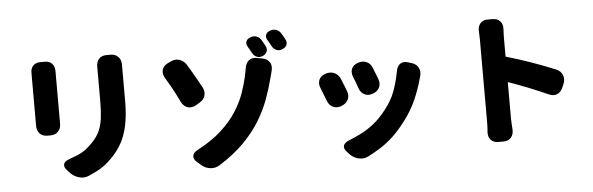

<svg xmlns="http://www.w3.org/2000/svg" viewBox="-55 -1054 4110 1331"><g transform="rotate(-5 2000.0 -388.5)"><path d="M740 -786Q775 -786 795 -764.5Q815 -743 814 -708Q814 -704 814 -706Q814 -708 814 -704Q814 -700 814 -678Q814 -649 814 -608.5Q814 -568 814 -528Q814 -488 814 -460Q814 -360 799 -289.5Q784 -219 756.5 -169Q729 -119 691 -79Q658 -44 630 -23.5Q602 -3 575.5 10Q549 23 519 37Q487 51 452 42Q417 33 392 8L373 -12Q348 -38 354.5 -58.5Q361 -79 394 -90Q428 -102 454.5 -113Q481 -124 506 -142Q531 -160 561 -191Q595 -227 612 -265Q629 -303 635.5 -352.5Q642 -402 642 -471Q642 -500 642 -539Q642 -578 642 -616Q642 -654 642 -678Q642 -700 642 -704Q642 -708 642 -706Q642 -704 642 -708Q641 -743 659.5 -764.5Q678 -786 713 -786ZM284 -777Q316 -777 333.5 -757.5Q351 -738 351 -706Q351 -705 351 -701.5Q351 -698 351 -698Q351 -682 351 -649Q351 -616 351 -574.5Q351 -533 351 -490.5Q351 -448 351 -412.5Q351 -377 351 -358Q351 -346 351 -344Q351 -342 351 -344Q351 -346 351 -343Q352 -308 332 -286.5Q312 -265 277 -265H257Q222 -265 202.5 -286.5Q183 -308 184 -343Q184 -346 184 -343Q184 -340 184 -342Q184 -344 184 -359Q184 -378 184 -413.5Q184 -449 184 -491.5Q184 -534 184 -575.5Q184 -617 184 -649.5Q184 -682 184 -698Q184 -704 184 -704.5Q184 -705 184 -706Q183 -738 201 -757.5Q219 -777 251 -777Z M1274 8Q1248 -15 1251.5 -37.5Q1255 -60 1286 -76Q1390 -131 1457 -193.5Q1524 -256 1563.5 -319.5Q1603 -383 1623.5 -442.5Q1644 -502 1655 -551Q1659 -568 1662.5 -588.5Q1666 -609 1667 -612Q1672 -647 1694 -664.5Q1716 -682 1750 -675L1788 -668Q1823 -661 1838 -636.5Q1853 -612 1844 -578Q1840 -562 1838 -553.5Q1836 -545 1831 -528Q1813 -457 1786 -383.5Q1759 -310 1714.5 -236.5Q1670 -163 1600.5 -92.5Q1531 -22 1428 43Q1398 62 1362.5 58Q1327 54 1301 31ZM1149 -701Q1180 -718 1211 -709.5Q1242 -701 1261 -672Q1279 -643 1290 -624Q1301 -605 1310 -589Q1319 -573 1329.5 -554.5Q1340 -536 1356 -507Q1373 -476 1364.5 -446.5Q1356 -417 1325 -400L1300 -385Q1269 -368 1241.5 -377Q1214 -386 1198 -417Q1181 -452 1169.5 -474.5Q1158 -497 1149 -513.5Q1140 -530 1129.5 -547.5Q1119 -565 1104 -591Q1085 -621 1092 -648.5Q1099 -676 1130 -692ZM1716 -821Q1738 -830 1759 -823.5Q1780 -817 1792 -797Q1798 -787 1806 -773Q1814 -759 1817 -753Q1828 -732 1821 -713.5Q1814 -695 1791 -685Q1769 -676 1749.5 -684Q1730 -692 1719 -713Q1714 -722 1706 -736Q1698 -750 1694 -757Q1682 -777 1687.5 -794.5Q1693 -812 1716 -821ZM1855 -855Q1877 -864 1898.5 -857.5Q1920 -851 1933 -830Q1940 -820 1947 -806.5Q1954 -793 1957 -788Q1969 -768 1962.5 -749.5Q1956 -731 1933 -721Q1911 -711 1891 -718.5Q1871 -726 1859 -747Q1854 -756 1846.5 -770Q1839 -784 1834 -791Q1822 -811 1827.5 -828.5Q1833 -846 1855 -855Z M2446 -581Q2478 -592 2505.5 -579.5Q2533 -567 2545 -535Q2555 -511 2564 -487Q2573 -463 2576 -455Q2588 -423 2574.5 -396Q2561 -369 2528 -358Q2496 -347 2470 -360Q2444 -373 2433 -405Q2426 -426 2416.5 -451.5Q2407 -477 2402 -488Q2390 -520 2401.5 -545Q2413 -570 2446 -581ZM2816 -546Q2849 -536 2862.5 -509Q2876 -482 2866 -448Q2865 -446 2865.5 -448Q2866 -450 2866 -448.5Q2866 -447 2862 -435Q2843 -363 2810.5 -289.5Q2778 -216 2728 -151Q2682 -90 2639 -49.5Q2596 -9 2552.5 19Q2509 47 2460 72Q2429 88 2394 80.5Q2359 73 2334 48L2317 30Q2292 4 2298 -16.5Q2304 -37 2336 -50Q2383 -69 2427 -91.5Q2471 -114 2513.5 -148Q2556 -182 2597 -234Q2647 -296 2671 -360Q2695 -424 2709 -500Q2715 -535 2737.5 -549.5Q2760 -564 2793 -553ZM2212 -524Q2245 -536 2274.5 -524Q2304 -512 2317 -480Q2326 -459 2337 -431.5Q2348 -404 2352 -393Q2365 -361 2352 -333Q2339 -305 2304 -292Q2271 -280 2244.5 -293Q2218 -306 2206 -339Q2197 -363 2186 -390.5Q2175 -418 2171 -428Q2158 -460 2168.5 -486Q2179 -512 2212 -524Z M3301 -100Q3301 -122 3301 -166.5Q3301 -211 3301 -268Q3301 -325 3301 -386.5Q3301 -448 3301 -505Q3301 -562 3301 -606Q3301 -650 3301 -671Q3301 -683 3300 -701Q3299 -719 3299 -724Q3297 -758 3314.5 -779.5Q3332 -801 3367 -801H3400Q3435 -801 3454 -779.5Q3473 -758 3470 -723Q3470 -718 3469 -701Q3468 -684 3468 -671V-534Q3559 -508 3647.5 -476.5Q3736 -445 3810 -414Q3842 -401 3853.5 -372Q3865 -343 3852 -311L3841 -286Q3828 -254 3801 -243.5Q3774 -233 3742 -248Q3673 -279 3606 -305.5Q3539 -332 3468 -357V-100Q3468 -80 3469.5 -65Q3471 -50 3472 -27Q3474 8 3455 29.5Q3436 51 3401 51H3367Q3332 51 3313.5 29.5Q3295 8 3298 -26Q3299 -40 3299.5 -48.5Q3300 -57 3300.5 -68.5Q3301 -80 3301 -100Z"/></g></svg>

Font: Chiron GoRound TC H
Style: Regular
Weight: 900
Designer: Ryoko NISHIZUKA 西塚涼子 (kana, bopomofo & ideographs); Paul D. Hunt (Latin, Greek & Cyrillic); Sandoll Communications 산돌커뮤니
Foundry: Adobe
Version: Version 1.000;hotconv 1.1.1;makeotfexe 2.6.0